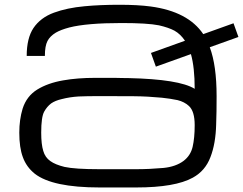

<svg xmlns="http://www.w3.org/2000/svg" viewBox="-20 -786 1040 821"><path d="M405.8 15.6Q204.1 15.6 128.9 -43Q92.8 -71.8 77.6 -114.3Q62.5 -154.8 62.5 -218.8Q62.5 -274.4 76.7 -321.3Q93.8 -375 139.6 -403.3Q185.1 -431.2 250.5 -442.4Q310.5 -453.1 387.7 -453.1H466.8Q470.7 -453.1 478.8 -452.9Q486.8 -452.6 501.7 -452.4Q516.6 -452.1 528.8 -452.1Q746.6 -447.3 812.5 -406.2Q812.5 -498 796.4 -554.7L646.5 -501L625.5 -559.6L771 -611.8Q751.5 -640.6 726.1 -654.8Q701.7 -668 659.7 -677.7Q610.8 -687.5 500 -687.5Q351.1 -687.5 276.4 -668.5Q239.7 -658.7 218.8 -646.5Q193.8 -631.3 183.1 -610.8Q171.9 -589.4 171.9 -546.9H94.2Q94.2 -622.6 123 -666Q153.3 -710.9 210.9 -731.9Q266.6 -752.4 341.8 -759.3Q407.2 -765.6 491.2 -765.6Q569.3 -765.6 624 -758.3Q784.2 -736.8 849.1 -640.1L978.5 -686.5L999.5 -627.9L877 -584Q906.2 -506.3 906.2 -375Q906.2 -320.3 905.8 -311.5Q904.8 -275.9 904.3 -253.9Q902.3 -171.9 879.9 -114.3Q857.9 -55.7 804.7 -26.4Q729 15.6 562.5 15.6ZM562.5 -62.5Q618.7 -62.5 679.2 -67.9Q731.4 -73.2 764.6 -97.7Q794.9 -120.6 803.7 -158.2Q812.5 -196.3 812.5 -251Q812.5 -310.5 787.6 -333Q768.6 -350.6 739.3 -357.9Q709 -364.3 671.9 -368.2Q610.8 -374 554.7 -374.5Q535.6 -375 427.7 -375H400.9Q351.6 -375 316.4 -373.5Q277.8 -371.1 244.1 -362.3Q216.3 -356 198.7 -343.8Q181.2 -330.6 168.9 -308.6Q156.2 -285.6 156.2 -218.8Q156.2 -168.9 165 -140.6Q172.9 -112.8 195.3 -97.2Q216.3 -82 255.9 -72.3Q300.3 -62.5 405.8 -62.5Z"/></svg>

Font: Michroma+
Style: Regular
Weight: 400
Designer: beogot
Foundry: beogot
Version: Version